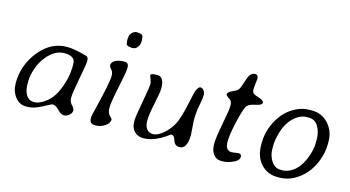

<svg xmlns="http://www.w3.org/2000/svg" viewBox="-76 -971 2314 1269"><g transform="rotate(15 1081.0 -336.0)"><path d="M118.2 -178.2V-163.1Q118.2 -114.7 136.5 -85.7Q154.8 -56.6 186 -56.6H195.8Q220.7 -56.6 256.8 -80.1Q293 -103.5 317.1 -140.9Q341.3 -178.2 358.4 -234.9Q375.5 -291.5 375.5 -333.5L376.5 -343.3V-362.8Q376.5 -394 362.8 -404.3Q340.3 -420.9 307.1 -420.9H302.2Q236.3 -420.9 180.7 -352.1Q152.8 -317.9 135.5 -268.3Q118.2 -218.8 118.2 -178.2ZM460 -414.6V-402.8Q460 -387.2 440.2 -282.7Q420.4 -178.2 420.4 -148.9Q420.4 -119.6 438.2 -101.8Q456.1 -84 456.1 -68.4Q456.1 -52.7 439.7 -37.8Q423.3 -22.9 403.3 -22.9Q383.3 -22.9 359.6 -48.3Q335.9 -73.7 313.5 -73.7Q307.6 -73.7 253.7 -44.2Q199.7 -14.6 155.8 -14.6H147.5Q100.1 -14.6 70.8 -53.7Q41.5 -92.8 41.5 -147.5Q41.5 -272.9 124 -372.6Q201.7 -465.3 307.6 -465.3Q358.9 -465.3 444.3 -440.9Q460 -436.5 460 -414.6Z M728 -678.2H733.9L745.1 -676.3Q772.5 -676.3 772.5 -648.9L773.9 -639.2V-627L772 -614.7Q772 -602.1 759.8 -586.9Q747.6 -571.8 736.8 -571.8Q733.9 -570.8 732.4 -570.8L725.1 -569.8H722.2L720.2 -570.3H717.3L710.9 -571.8Q681.6 -571.8 681.6 -598.6L680.2 -608.9V-621.1L682.1 -633.3Q682.1 -649.4 696.5 -663.8Q710.9 -678.2 728 -678.2ZM581.5 -49.8V-60.5Q581.5 -67.4 591.3 -106.4Q641.6 -307.6 641.6 -357.4Q641.6 -381.8 627.7 -397.2Q613.8 -412.6 613.8 -422.4Q613.8 -443.4 637.2 -456.3Q660.6 -469.2 695.8 -469.2H701.2Q729 -469.2 729 -437V-430.7Q729 -406.7 705.6 -297.4Q682.1 -188 682.1 -150.9Q682.1 -113.8 699 -98.6Q715.8 -83.5 715.8 -76.2Q715.8 -52.2 686.5 -32.2Q657.2 -12.2 619.4 -12.2Q581.5 -12.2 581.5 -49.8Z M932.1 -440.4Q980 -440.4 980 -360.4Q980 -334 962.6 -253.2Q945.3 -172.4 945.3 -134Q945.3 -95.7 960.9 -75.4Q976.6 -55.2 1004.6 -55.2Q1032.7 -55.2 1068.8 -84Q1105 -112.8 1131.3 -157.2Q1157.7 -201.7 1184.1 -330.6Q1194.8 -381.8 1196.8 -388.7Q1210.9 -435.1 1229.5 -435.1Q1241.2 -435.1 1251.7 -422.6Q1262.2 -410.2 1262.2 -391.4Q1262.2 -372.6 1257.8 -348.6L1248 -294.9Q1242.2 -255.4 1242.2 -213.4L1249 -114.7Q1249 -66.9 1235.1 -42.2Q1221.2 -17.6 1197.3 -17.6Q1162.1 -17.6 1153.1 -50.8Q1144 -84 1123 -84Q1121.1 -84 1107.4 -74.2Q1022.9 -12.7 949.7 -12.7Q911.6 -12.7 887.7 -37.4Q863.8 -62 863.8 -103V-116.2Q863.8 -134.8 883.5 -243.7Q903.3 -352.5 903.3 -367.9Q903.3 -383.3 895.3 -402.8Q887.2 -422.4 887.2 -427.2Q887.2 -440.4 932.1 -440.4Z M1539.1 -74.2 1584.5 -80.1Q1605 -80.1 1605 -59.3Q1605 -38.6 1577.1 -23.4Q1534.7 -0.5 1494.6 -0.5H1485.8Q1452.1 -0.5 1432.1 -27.1Q1412.1 -53.7 1412.1 -96.7Q1412.1 -139.6 1431.6 -239.7Q1451.2 -339.8 1451.2 -369.4Q1451.2 -398.9 1434.6 -409.7Q1407.7 -427.2 1407.7 -435.1Q1407.7 -452.1 1438 -464.8Q1468.3 -477.5 1477.3 -489.3Q1486.3 -501 1498 -538.8Q1509.8 -576.7 1515.6 -587.4Q1530.8 -614.3 1555.2 -614.3Q1577.1 -614.3 1577.1 -586.4L1576.2 -577.1L1573.7 -558.1Q1570.3 -525.4 1570.3 -511Q1570.3 -496.6 1578.4 -487.8Q1586.4 -479 1619.6 -469.2Q1652.8 -459.5 1652.8 -442.9Q1652.8 -426.3 1606 -417.2Q1559.1 -408.2 1547.4 -382.8Q1531.7 -348.6 1512.9 -264.9Q1494.1 -181.2 1494.1 -133.8Q1494.1 -74.2 1539.1 -74.2Z M1880.4 -45.9H1896Q1920.9 -45.9 1950.7 -62.5Q2012.2 -96.2 2044.4 -193.8Q2059.6 -239.3 2059.6 -276.9V-303.7Q2059.6 -351.6 2037.4 -389.4Q2015.1 -427.2 1972.7 -427.2H1957Q1926.3 -427.2 1897 -408.2Q1833 -366.7 1808.1 -279.8Q1792.5 -225.1 1792.5 -190.9V-164.1Q1792.5 -120.1 1816.4 -83Q1840.3 -45.9 1880.4 -45.9ZM1886.2 5.9H1871.1Q1802.7 5.9 1758.5 -43Q1714.4 -91.8 1714.4 -170.9V-185.5Q1714.4 -246.1 1736.8 -301.8Q1781.2 -410.2 1870.6 -455.1Q1916.5 -478 1960.4 -478H1982.9Q2048.8 -478 2093.8 -428.5Q2138.7 -378.9 2138.7 -308.6V-286.6Q2138.7 -238.3 2118.7 -182.1Q2077.1 -65.9 1976.6 -15.6Q1933.6 5.9 1886.2 5.9Z"/></g></svg>

Font: Averia Libre Light
Style: Italic
Weight: 300
Italic angle: -8.5°
Version: Version 1.002